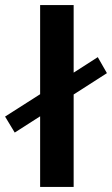

<svg xmlns="http://www.w3.org/2000/svg" viewBox="-89 -736 441 756"><path d="M201 -716V-450L296 -511L332 -448L201 -364V0H69V-278L-31 -214L-69 -277L69 -365V-716Z"/></svg>

Font: Madhuban SemiBold
Style: Regular
Weight: 600
Designer: jaikishan Patel
Foundry: MagicType
Version: Version 1.000